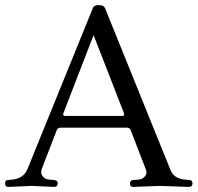

<svg xmlns="http://www.w3.org/2000/svg" viewBox="-30 -731 777 755"><path d="M227 -275H450Q461 -275 457 -287L338 -593L219 -285Q216 -275 227 -275ZM134 -66Q132 -60 132 -52.5Q132 -45 140 -35.5Q148 -26 162 -25L184 -23Q197 -21 197 -10Q197 4 182 4L95 0L4 4Q-10 4 -10 -9.5Q-10 -23 1 -23L20 -25Q63 -30 78 -66L335 -699Q339 -711 358.5 -711Q378 -711 383 -699L639 -66Q652 -29 696 -25L717 -23Q721 -23 724 -19Q727 -15 727 -11Q727 4 713 4L598 0L495 4Q481 4 481 -8Q481 -22 493 -23L516 -25Q529 -26 537.5 -35Q546 -44 546 -52Q546 -60 543 -66L484 -219Q481 -229 468 -229H209Q197 -229 193 -219Z"/></svg>

Font: Lustria
Style: Regular
Weight: 400
Designer: Matthew Desmond
Foundry: Matthew Desmond
Version: Version 001.001; ttfautohint (v1.6)